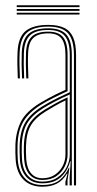

<svg xmlns="http://www.w3.org/2000/svg" viewBox="-20 -700 366 725"><path d="M259.2 0V-492Q259.2 -549.5 236.8 -574.5Q214.2 -599.5 162.2 -599.5Q108.8 -599.5 82.6 -577.6Q56.5 -555.8 54.2 -501.8Q53.2 -479.8 53.6 -454.5Q54 -429.2 55.2 -404H47.2Q46 -429.8 45.6 -454.9Q45.2 -480 46.2 -502Q48.5 -560 76.9 -583Q105.2 -606 162.2 -606Q199.8 -606 222.9 -594.5Q246 -583 256.6 -557.9Q267.2 -532.8 267.2 -492V0ZM140.2 -14.2Q173.8 -14.2 196.8 -29.6Q219.8 -45 231.6 -68.5Q243.5 -92 243.5 -116.5V-343.5Q214 -330.5 188.1 -316.9Q162.2 -303.2 144 -292Q101 -265.5 82.2 -233.6Q63.5 -201.8 62.2 -150Q62 -134 62.1 -123.1Q62.2 -112.2 63.2 -96.8Q66.2 -56.5 86.5 -35.4Q106.8 -14.2 140.2 -14.2ZM140.2 -20.5Q109.5 -20.5 91.8 -40.6Q74 -60.8 71.2 -97.8Q70 -115.5 70 -125.4Q70 -135.2 70.2 -149.5Q71.5 -199.8 89.2 -230Q107 -260.2 148.5 -285.8Q167.8 -297.5 190.4 -310Q213 -322.5 235.2 -332.5V-116.5Q235.2 -94 224.8 -71.9Q214.2 -49.8 193.2 -35.1Q172.2 -20.5 140.2 -20.5ZM140.2 -27Q167.5 -27 186.9 -39.9Q206.2 -52.8 216.8 -73.2Q227.2 -93.8 227.2 -116.5V-320.8Q207 -311.2 189.2 -301Q171.5 -290.8 152.2 -279Q112.8 -254.8 96.1 -225.9Q79.5 -197 78.2 -149.2Q78 -136.8 78 -126Q78 -115.2 79.2 -97.5Q81.8 -63.8 97.5 -45.4Q113.2 -27 140.2 -27ZM140.2 5Q95.8 5 69.4 -20.9Q43 -46.8 39.2 -96Q38.2 -111 38.1 -123.1Q38 -135.2 38.2 -151Q39.5 -201 58.5 -239.5Q77.5 -278 131.5 -311.2Q144.8 -319.2 159.8 -327.5Q174.8 -335.8 191.6 -344.1Q208.5 -352.5 227.2 -360.8V-492Q227.2 -535 212.2 -554.5Q197.2 -574 162.2 -574Q124 -574 105.9 -556.8Q87.8 -539.5 86.2 -500.5Q85.2 -478.5 85.6 -454.2Q86 -430 87.2 -404H79.2Q77.8 -433 77.6 -457Q77.5 -481 78.2 -500.8Q80 -542.5 99.6 -561.5Q119.2 -580.5 162.2 -580.5Q201.2 -580.5 218.2 -559.5Q235.2 -538.5 235.2 -492V-355.8Q206.5 -343 179.8 -329.4Q153 -315.8 135.5 -304.8Q89.2 -276.2 68.4 -241.1Q47.5 -206 46.2 -150.8Q46 -135 46.1 -123.4Q46.2 -111.8 47.2 -96.2Q50.8 -50.5 74.9 -26Q99 -1.5 140.2 -1.5Q182.5 -1.5 205.1 -20Q227.8 -38.5 240.2 -67.2H242.2L235 -20.5V0H227V-13.8L235 -44.5H233Q216.8 -18 194.5 -6.5Q172.2 5 140.2 5ZM243 0V-29.5L246.8 -90.8H244.8Q235.5 -54.8 209.9 -31.2Q184.2 -7.8 140.2 -7.8Q101.8 -7.8 80 -31.4Q58.2 -55 55.2 -96.8Q54.2 -113 54.1 -124.1Q54 -135.2 54.2 -150.2Q55.5 -204.2 75.4 -237.6Q95.2 -271 140 -298.5Q152.5 -306.2 168.1 -314.8Q183.8 -323.2 202.8 -332.6Q221.8 -342 243.5 -351.8V-492Q243.5 -542 224.6 -564.4Q205.8 -586.8 162.2 -586.8Q114.8 -586.8 93.5 -566.6Q72.2 -546.5 70.2 -501Q69.5 -482.8 69.6 -457.6Q69.8 -432.5 71.2 -404H63.2Q61.8 -432.2 61.6 -457.1Q61.5 -482 62.2 -501.2Q64.2 -550.5 87.6 -571.9Q111 -593.2 162.2 -593.2Q210 -593.2 230.6 -569.5Q251.2 -545.8 251.2 -492V0ZM43.2 -673V-680H280.2V-673ZM43.2 -645V-652H280.2V-645ZM43.2 -659V-666H280.2V-659Z"/></svg>

Font: Big Shoulders Inline Text Thin Thin
Style: Regular
Weight: 250
Version: Version 2.002